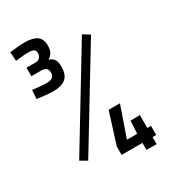

<svg xmlns="http://www.w3.org/2000/svg" viewBox="-216 -905 1014 1134"><g transform="rotate(-30 291.0 -338.0)"><path d="M141 -458Q117 -458 83.5 -461.5Q50 -465 30 -468L34 -528Q52 -525 81.5 -522.5Q111 -520 129 -520Q157 -520 169.5 -529.5Q182 -539 182 -560Q182 -583 169.5 -591.5Q157 -600 138 -600H71V-658H136Q151 -658 162 -669.5Q173 -681 173 -700Q173 -717 161.5 -724Q150 -731 124 -731Q106 -731 80 -728.5Q54 -726 38 -724L34 -785Q55 -788 84 -790.5Q113 -793 136 -793Q192 -793 219 -773Q246 -753 246 -708Q246 -678 234.5 -660Q223 -642 207 -634Q230 -627 241.5 -611Q253 -595 253 -560Q253 -507 225.5 -482.5Q198 -458 141 -458ZM112 0 66 -27 453 -665 499 -637ZM442 117V69H300V12L367 -200H444L372 7H442L447 -80L511 -81V7H536V69H511V117Z"/></g></svg>

Font: Cairo Play Medium
Style: Regular
Weight: 500
Version: Version 3.119